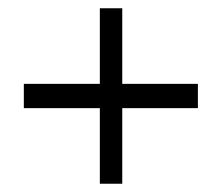

<svg xmlns="http://www.w3.org/2000/svg" viewBox="-20 -553 531 460"><path d="M37.1 -293.9V-352.1H219.2V-533.2H272.9V-352.1H454.1V-293.9H272.9V-112.8H219.2V-293.9Z"/></svg>

Font: Montserrat Light
Style: Regular
Weight: 300
Designer: Julieta Ulanovsky
Foundry: Julieta Ulanovsky
Version: Version 1.000;PS 002.000;hotconv 1.0.70;makeotf.lib2.5.58329